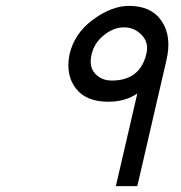

<svg xmlns="http://www.w3.org/2000/svg" viewBox="-20 -633 615 653"><path d="M292 -450Q281 -406 304 -382Q326 -359 360 -359Q457 -359 478 -451Q487 -489 461 -515Q436 -540 402 -540Q366 -540 333 -513Q301 -487 292 -450ZM419 -613Q495 -613 530 -561Q565 -509 546 -428L447 0H374L447 -315Q406 -287 348 -287Q274 -287 239 -331Q203 -376 216 -446Q232 -519 296 -566Q360 -613 419 -613Z"/></svg>

Font: Miedinger
Style: Italic
Weight: 400
Italic angle: -13°
Version: Version 001.000